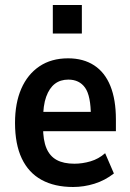

<svg xmlns="http://www.w3.org/2000/svg" viewBox="-20 -737 521 767"><path d="M272 10Q198 10 146 -18.5Q94 -47 67 -104Q40 -161 40 -246Q40 -325 65 -382.5Q90 -440 137.5 -472Q185 -504 252 -504Q313 -504 356 -476Q399 -448 421 -393.5Q443 -339 443 -260V-213H136V-290H357L343 -272Q343 -354 320 -386.5Q297 -419 253 -419Q221 -419 199 -402Q177 -385 164.5 -350.5Q152 -316 152 -259V-229Q152 -177 165.5 -145Q179 -113 206.5 -98Q234 -83 277 -83Q309 -83 341.5 -92.5Q374 -102 400 -125L435 -44Q399 -16 357 -3Q315 10 272 10ZM191 -603V-717H307V-603Z"/></svg>

Font: Nunito Sans 10pt Condensed
Style: Bold
Weight: 700
Width: 3
Designer: Vernon Adams
Foundry: Vernon Adams
Version: Version 3.101;gftools[0.9.27]